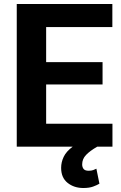

<svg xmlns="http://www.w3.org/2000/svg" viewBox="-20 -731 602 957"><path d="M540.5 -114.3V0H464.8Q428.2 21 408.9 41.3Q389.6 61.5 389.6 88.4Q389.6 102.1 396.7 111.1Q403.8 120.1 421.9 120.1Q435.5 120.1 444.8 116.7Q454.1 113.3 460.4 109.9L475.6 184.6Q463.4 191.9 444.1 199Q424.8 206.1 395.5 206.1Q349.1 206.1 316.9 180.4Q284.7 154.8 284.7 105.5Q284.7 77.6 297.4 50.8Q310.1 23.9 342.3 0H63.5V-710.9H540V-596.2H210V-421.4H491.2V-310.1H210V-114.3Z"/></svg>

Font: Vazirmatn UI FD
Style: Bold
Weight: 700
Designer: Saber Rastikerdar
Foundry: Saber Rastikerdar
Version: Version 33.003